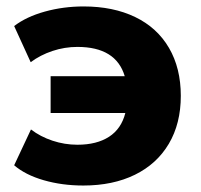

<svg xmlns="http://www.w3.org/2000/svg" viewBox="-20 -570 630 602"><path d="M24.4 -51.8 77.1 -164.1Q106.4 -141.6 144.5 -128.9Q182.6 -116.2 222.7 -116.2Q283.2 -116.2 321.8 -141.1Q360.4 -166 373 -215.8H138.7V-331.1H371.1Q343.8 -422.9 222.7 -422.9Q182.6 -422.9 144.5 -410.2Q106.4 -397.5 76.2 -375L24.4 -488.3Q62.5 -517.6 120.6 -533.7Q178.7 -549.8 242.2 -549.8Q335 -549.8 403.8 -516.6Q472.7 -483.4 509.8 -419.9Q546.9 -356.4 546.9 -269.5Q546.9 -182.6 509.3 -119.1Q471.7 -55.7 402.8 -22Q334 11.7 241.2 11.7Q174.8 11.7 117.2 -4.9Q59.6 -21.5 24.4 -51.8Z"/></svg>

Font: Min Sans Black
Style: Regular
Weight: 900
Designer: Jinseong-Kim, NotoSansCJK, Nunito
Foundry: Jinseong-Kim
Version: Version 1.000